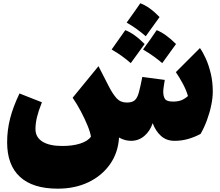

<svg xmlns="http://www.w3.org/2000/svg" viewBox="-20 -845 1337 1168"><path d="M1042 11.7Q992.7 11.7 959.7 -17.8Q926.8 -47.4 908.7 -95.7Q893.1 -47.9 858.2 -18.1Q823.2 11.7 777.3 11.7Q760.3 11.7 741.7 7.1Q723.1 2.4 704.1 -8.3Q698.7 83.5 649.7 153.6Q600.6 223.6 518.6 263.2Q436.5 302.7 331.1 302.7Q179.7 302.7 101.6 231Q23.4 159.2 23.4 21Q23.4 -53.2 41.5 -124.3Q59.6 -195.3 98.6 -276.4L234.9 -222.7Q213.9 -169.4 204.8 -131.8Q195.8 -94.2 195.8 -59.6Q195.8 -10.3 238 16.4Q280.3 43 358.4 43Q422.4 43 468 28.3Q513.7 13.7 533.2 -13.2Q529.8 -39.1 512.9 -80.3Q496.1 -121.6 472.2 -167Q448.2 -212.4 421.9 -250.5L579.1 -442.4L641.1 -321.3Q666 -272.5 689.7 -246.8Q713.4 -221.2 751.5 -221.2Q783.7 -221.2 799.6 -234.9Q815.4 -248.5 824.7 -282.5Q834 -316.4 845.7 -377L982.4 -358.9Q980 -345.2 976.6 -322.8Q973.1 -300.3 973.1 -287.6Q973.1 -259.3 983.6 -243.2Q994.1 -227.1 1032.7 -227.1Q1060.1 -227.1 1080.3 -234.1Q1100.6 -241.2 1123.5 -260.7Q1112.8 -297.9 1091.8 -336.7Q1070.8 -375.5 1049.8 -406.2L1196.3 -552.7Q1214.4 -527.8 1232.2 -488.3Q1250 -448.7 1262.2 -397.7Q1274.4 -346.7 1274.4 -287.1Q1274.4 -250.5 1265.1 -205.1Q1255.9 -159.7 1239 -114Q1222.2 -68.4 1200.2 -30.3Q1163.1 -10.7 1124 0.5Q1085 11.7 1042 11.7ZM850.1 -543.9Q895 -604.5 933.1 -661.6Q987.8 -640.1 1050.8 -577.1Q1024.4 -540 966.8 -460.9Q920.4 -502 850.1 -543.9ZM659.2 -543.9Q686.5 -583.5 742.2 -661.6Q797.4 -640.6 859.9 -577.1Q828.6 -535.6 775.4 -460.9Q722.7 -507.3 659.2 -543.9ZM750.5 -707.5Q810.5 -791 833.5 -825.2Q890.1 -804.2 950.7 -741.2Q911.1 -685.1 866.7 -624.5Q811 -673.3 750.5 -707.5Z"/></svg>

Font: Pinar DS1 Black
Style: Regular
Weight: 900
Designer: Amin Abedi
Version: Version 3.000